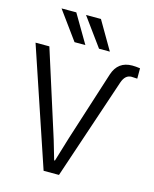

<svg xmlns="http://www.w3.org/2000/svg" viewBox="-141 -1063 924 1154"><g transform="rotate(15 321.0 -485.5)"><path d="M-2 -731.4H84L244.1 -228.5Q253.9 -199.2 268.6 -147.5Q283.2 -95.7 289.1 -77.1H293.9Q332 -203.1 339.8 -228.5L478.5 -662.1Q506.8 -749 595.7 -749Q617.2 -749 644.5 -745.1V-680.7Q623 -682.6 608.4 -682.6Q569.3 -682.6 551.8 -631.8L339.8 0H244.1ZM95.7 -970.7H187.5L291 -794.9H223.6ZM248 -970.7H340.8L443.4 -794.9H376Z"/></g></svg>

Font: Gothic A1
Style: Regular
Weight: 400
Designer: HanYang I&C Co.,Ltd.
Foundry: HanYang I&C Co.,Ltd.
Version: Version 2.50